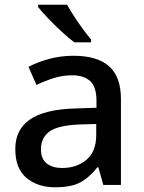

<svg xmlns="http://www.w3.org/2000/svg" viewBox="-20 -786 614 816"><path d="M292 -549Q393 -549 443.5 -504.5Q494 -460 494 -365V0H419L398 -75H394Q359 -31 320.5 -10.5Q282 10 214 10Q141 10 93 -29.5Q45 -69 45 -153Q45 -235 107 -278Q169 -321 298 -325L390 -328V-358Q390 -417 363 -441.5Q336 -466 287 -466Q246 -466 208 -454Q170 -442 135 -425L101 -502Q139 -522 188.5 -535.5Q238 -549 292 -549ZM317 -257Q225 -253 189.5 -226.5Q154 -200 154 -152Q154 -110 179 -91Q204 -72 244 -72Q306 -72 347.5 -107Q389 -142 389 -212V-259ZM265 -766Q277 -744 295 -716.5Q313 -689 332 -663Q351 -637 367 -618V-606H296Q272 -624 241.5 -652Q211 -680 183.5 -709Q156 -738 142 -756V-766Z"/></svg>

Font: Noto Sans Ethiopic Medium
Style: Regular
Weight: 500
Designer: Monotype Design Team
Foundry: Monotype Imaging Inc.
Version: Version 2.102; ttfautohint (v1.8.4.7-5d5b)